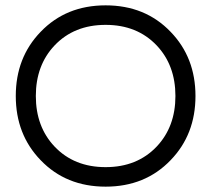

<svg xmlns="http://www.w3.org/2000/svg" viewBox="-20 -690 790 718"><path d="M375 -670Q523 -670 618 -571Q711 -475 711 -331Q711 -187 618 -91Q523 8 375 8Q227 8 132 -91Q39 -187 39 -331Q39 -475 132 -571Q227 -670 375 -670ZM375 -65Q493 -65 566 -142Q636 -216 636 -331Q636 -446 566 -520Q493 -597 375 -597Q257 -597 184 -520Q114 -446 114 -331Q114 -216 184 -142Q257 -65 375 -65Z"/></svg>

Font: Questrial
Style: Regular
Weight: 400
Designer: Joe Prince
Foundry: Joe Prince
Version: Version 1.002